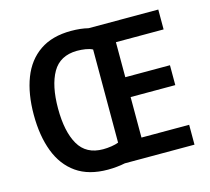

<svg xmlns="http://www.w3.org/2000/svg" viewBox="-105 -848 1072 980"><g transform="rotate(-15 431.5 -357.5)"><path d="M349 -724Q400 -724 440 -714H808V-609H556V-424H792V-319H556V-105H808V0H440Q421 4 397 6.5Q373 9 349 9Q248 9 183 -36.5Q118 -82 86.5 -165Q55 -248 55 -359Q55 -470 86.5 -552Q118 -634 183.5 -679Q249 -724 349 -724ZM352 -618Q262 -617 222.5 -548Q183 -479 183 -358Q183 -236 223 -167Q263 -98 352 -98Q374 -98 396.5 -101.5Q419 -105 434 -111V-603Q419 -611 397 -614.5Q375 -618 352 -618Z"/></g></svg>

Font: Noto Sans Gujarati SemiCondensed SemiBold
Style: Regular
Weight: 600
Width: 4
Designer: Jelle Bosma - Monotype Design Team, Universal Thirst
Foundry: Monotype Imaging Inc.
Version: Version 2.106; ttfautohint (v1.8.4.7-5d5b)